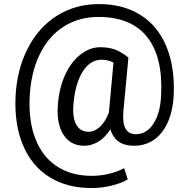

<svg xmlns="http://www.w3.org/2000/svg" viewBox="-20 -719 938 960"><path d="M848.6 -245.1Q842.8 -127 790 -58.6Q737.3 9.8 648.9 9.8Q557.6 9.8 531.7 -72.3Q505.4 -30.8 471.4 -10.5Q437.5 9.8 401.4 9.8Q332 9.8 296.4 -46.9Q260.7 -103.5 270 -203.6Q277.3 -284.2 306.9 -347.4Q336.4 -410.6 383.1 -446.8Q429.7 -482.9 481 -482.9Q520.5 -482.9 551.8 -472.4Q583 -461.9 622.1 -431.2L596.7 -160.6Q587.4 -47.9 659.2 -47.9Q714.4 -47.9 748.5 -102.5Q782.7 -157.2 785.6 -245.1Q794.9 -435.1 715.1 -534.7Q635.3 -634.3 472.2 -634.3Q374 -634.3 297.9 -585.7Q221.7 -537.1 177.7 -445.3Q133.8 -353.5 128.4 -233.4Q122.6 -112.3 157.7 -23.2Q192.9 65.9 264.9 113Q336.9 160.2 439 160.2Q482.9 160.2 527.1 149.4Q571.3 138.7 600.6 121.6L618.7 177.7Q588.4 196.8 538.3 209Q488.3 221.2 437 221.2Q314.9 221.2 227.1 166.3Q139.2 111.3 95.5 8.1Q51.8 -95.2 57.6 -233.4Q63.5 -367.7 117.7 -474.9Q171.9 -582 264.6 -640.4Q357.4 -698.7 474.1 -698.7Q595.7 -698.7 682.6 -644Q769.5 -589.4 812 -486.3Q854.5 -383.3 848.6 -245.1ZM347.7 -203.6Q340.8 -134.3 360.6 -97.2Q380.4 -60.1 423.3 -60.1Q452.6 -60.1 479.7 -85Q506.8 -109.9 524.4 -156.2L524.9 -160.6L547.4 -406.2Q520 -420.4 488.8 -420.4Q431.6 -420.4 394.3 -362.3Q356.9 -304.2 347.7 -203.6Z"/></svg>

Font: Roboto-o
Style: o-Regular
Weight: 400
Designer: Google
Version: Version 2.134; 2016; ttfautohint (v1.6)